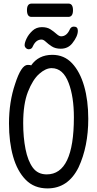

<svg xmlns="http://www.w3.org/2000/svg" viewBox="-20 -1024 540 1068"><path d="M244 24Q170 24 123 -24Q76 -72 53 -153Q30 -234 30 -337Q30 -457 64 -557Q98 -663 134 -663Q150 -663 153 -660Q194 -719 271 -719Q337 -719 381 -672Q425 -625 448 -545Q471 -465 471 -363Q471 -209 417 -93Q359 24 244 24ZM240 -54Q391 -54 391 -371Q391 -486 362 -562Q331 -645 267 -645Q234 -645 198 -613Q162 -581 135.5 -513.5Q109 -446 109 -339Q109 -260 122 -194.5Q135 -129 162.5 -91.5Q190 -54 240 -54ZM140 -750Q131 -750 124 -757Q117 -764 117 -773Q117 -787 128 -810Q139 -833 160.5 -853Q182 -873 213 -873Q242 -873 260.5 -861Q279 -849 294 -835.5Q309 -822 320 -822Q351 -822 368 -860Q375 -876 391 -876Q413 -876 413 -853Q413 -822 382 -783Q358 -753 318 -753Q288 -753 268 -766Q248 -779 235 -791.5Q222 -804 211 -804Q180 -804 163 -767Q157 -750 140 -750ZM155 -930Q130 -930 130 -968Q130 -1004 156 -1004H361Q386 -1004 386 -967Q386 -930 360 -930Z"/></svg>

Font: LXGW WenKai Mono Medium
Style: Regular
Weight: 500
Monospace: yes
Designer: LXGW / Fontworks Inc.
Foundry: LXGW / Fontworks Inc.
Version: Version 1.520; June 14, 2025